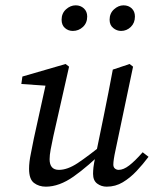

<svg xmlns="http://www.w3.org/2000/svg" viewBox="-20 -689 577 720"><path d="M152 11Q126 11 107.5 -3Q89 -17 89 -56Q89 -81 95.5 -112Q102 -143 107 -170L155 -388L162 -367L60 -374L64 -402L226 -449L239 -439L180 -178Q174 -150 170 -128.5Q166 -107 166 -92Q166 -52 201 -52Q233 -52 271.5 -77.5Q310 -103 377 -157V-131Q310 -65 256 -27Q202 11 152 11ZM380 11Q360 11 344.5 -0.5Q329 -12 329 -37Q329 -48 330.5 -62Q332 -76 338 -103L369 -254Q378 -298 386.5 -341.5Q395 -385 403 -428L466 -449L479 -439L413 -125Q409 -107 407 -93.5Q405 -80 405 -72Q405 -62 411 -57Q417 -52 425 -52Q443 -52 464.5 -68.5Q486 -85 515 -118L537 -101Q516 -73 492 -47.5Q468 -22 440.5 -5.5Q413 11 380 11ZM253 -573Q236 -573 223.5 -584Q211 -595 211 -615Q211 -639 227.5 -654Q244 -669 264 -669Q282 -669 294.5 -657.5Q307 -646 307 -627Q307 -603 291 -588Q275 -573 253 -573ZM434 -573Q418 -573 404.5 -584Q391 -595 391 -615Q391 -639 407.5 -654Q424 -669 443 -669Q462 -669 474 -657.5Q486 -646 486 -627Q486 -603 470.5 -588Q455 -573 434 -573Z"/></svg>

Font: Lisu Bosa Light
Style: Italic
Weight: 300
Italic angle: -19°
Designer: David Morse, Annie Olsen, Victor Gaultney, Frank Grießhammer (Latin)
Foundry: SIL International
Version: Version 2.000